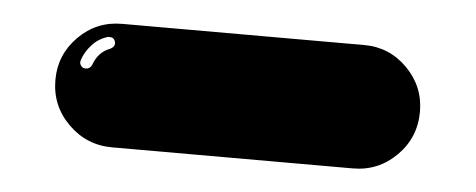

<svg xmlns="http://www.w3.org/2000/svg" viewBox="-28 -555 662 267"><g transform="rotate(5 303.0 -421.0)"><path d="M470.8 -335.1H134.7Q99 -335.1 73.5 -360.4Q48 -385.6 48 -421.8Q48 -456.9 73 -482.2Q98 -507.4 133.7 -507.4H471.8Q506.9 -507.4 531.9 -482.2Q556.9 -456.9 556.9 -421.8Q556.9 -385.6 531.7 -360.4Q506.4 -335.1 470.8 -335.1ZM88.6 -441.1Q94.1 -441.1 97 -446.5Q103.5 -465.3 119.8 -471.3Q126.2 -474.3 126.2 -479.2Q126.2 -482.2 124.3 -484.9Q122.3 -487.6 118.3 -487.6H115.3Q102 -483.2 93.6 -473.8Q85.1 -464.4 81.2 -453.5L80.2 -449.5Q80.2 -444.6 85.1 -441.6Z"/></g></svg>

Font: AKL FREE 002
Style: Regular
Weight: 400
Designer: AKL
Foundry: AKL
Version: Version 1.00;August 17, 2024;FontCreator 13.0.0.2675 64-bit